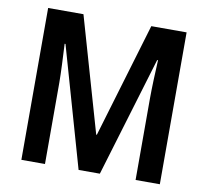

<svg xmlns="http://www.w3.org/2000/svg" viewBox="-79 -802 963 889"><g transform="rotate(10 402.5 -357.0)"><path d="M346 0H446L616 -564H620C617 -507 614 -430 614 -383V0H728V-714H562L401 -175H398L243 -714H77V0H188V-381C188 -427 184 -506 181 -564H185Z"/></g></svg>

Font: Noto Sans Telugu Condensed SemiBold
Style: Regular
Weight: 600
Width: 3
Designer: Jelle Bosma - Monotype Design Team
Foundry: Monotype Imaging Inc.
Version: Version 2.005